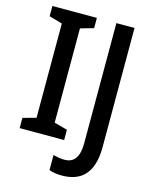

<svg xmlns="http://www.w3.org/2000/svg" viewBox="-132 -800 862 1084"><g transform="rotate(15 299.0 -258.5)"><path d="M297 0V-60L220 -81V-632L297 -654V-714H37V-654L114 -632V-81L37 -60V0ZM336 197C447 197 517 136 517 -17V-714H411V-13C411 77 377 107 327 107C302 107 280 102 261 97V185C280 193 305 197 336 197Z"/></g></svg>

Font: Noto Sans Lao SemiCondensed Medium
Style: Regular
Weight: 500
Width: 4
Designer: Monotype Design Team
Foundry: Monotype Imaging Inc.
Version: Version 2.003